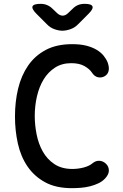

<svg xmlns="http://www.w3.org/2000/svg" viewBox="-20 -970 640 1000"><path d="M58 -363Q58 -441 74.5 -509Q91 -577 126.5 -628.5Q162 -680 218.5 -710Q275 -740 356 -740Q399 -740 430 -732Q461 -724 483.5 -710.5Q506 -697 520 -679.5Q534 -662 541 -644Q550 -618 545.5 -600Q541 -582 525 -573Q510 -564 491 -567.5Q472 -571 458 -593Q446 -611 419.5 -626Q393 -641 351 -641Q302 -641 266 -617.5Q230 -594 207 -556Q184 -518 172.5 -468.5Q161 -419 161 -366Q161 -320 170.5 -271Q180 -222 202.5 -181.5Q225 -141 263 -115.5Q301 -90 357 -90Q372 -90 387 -92Q402 -94 415.5 -97.5Q429 -101 441 -106.5Q453 -112 461 -119Q479 -134 498.5 -132.5Q518 -131 532 -117Q546 -104 547 -83.5Q548 -63 528 -41Q513 -25 493 -15.5Q473 -6 450 0Q427 6 402 8Q377 10 354 10Q271 10 214.5 -21Q158 -52 123 -103.5Q88 -155 73 -222.5Q58 -290 58 -363ZM192 -950Q210 -950 225.5 -943.5Q241 -937 254 -924L275 -904Q290 -889 305.5 -888.5Q321 -888 336 -903L359 -925Q372 -938 387 -944Q402 -950 421 -950Q456 -950 461.5 -937Q467 -924 442 -899L387 -844Q370 -826 347 -818Q324 -810 305 -810Q286 -810 263.5 -818Q241 -826 224 -844L170 -898Q144 -924 149.5 -937Q155 -950 192 -950Z"/></svg>

Font: Maple Mono Medium
Style: Regular
Weight: 500
Monospace: yes
Designer: subframe7536
Version: Version 7.000